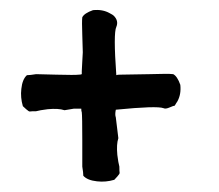

<svg xmlns="http://www.w3.org/2000/svg" viewBox="-20 -361 432 378"><path d="M141 -215V-221Q141 -225 142 -240Q143 -255 143 -258Q143 -265 142 -292Q141 -319 142 -327Q146 -335 163 -341Q182 -343 196 -335Q202 -332 204 -330Q214 -320 209 -308Q203 -296 209 -213Q211 -214 216 -214L275 -215Q282 -215 298.5 -215.5Q315 -216 321 -215Q329 -211 335 -194Q337 -175 329 -161L327 -158Q325 -155 324 -153Q322 -153 314 -149.5Q306 -146 302 -148Q289 -153 208 -145Q206 -135 208 -130L213 -89Q209 -77 211 -56Q213 -40 215 -33Q215 -23 215.5 -21Q216 -19 211 -13.5Q206 -8 205 -7Q188 -2 171 -4Q152 -6 144 -15Q144 -21 142 -33Q142 -36 142 -84.5Q142 -133 141 -140Q140 -142 140 -147H125L107 -144Q95 -148 74 -146Q58 -144 51 -142Q41 -142 39 -141.5Q37 -141 31.5 -146Q26 -151 25 -152Q20 -169 22 -186Q24 -205 33 -213Q39 -213 51 -215Q54 -215 91 -214Q128 -213 135 -214Q139 -214 141 -215Z"/></svg>

Font: FuturaRenner
Style: Regular
Weight: 400
Designer: BSozoo
Foundry: BSozoo
Version: Version 1.001;PS 001.001;hotconv 1.0.70;makeotf.lib2.5.58329